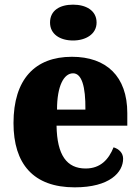

<svg xmlns="http://www.w3.org/2000/svg" viewBox="-20 -795 602 825"><path d="M294 -621C348 -621 395 -648 395 -698C395 -751 348 -775 294 -775C238 -775 195 -751 195 -698C195 -648 238 -621 294 -621ZM301 10C452 10 509 -55 509 -113C509 -138 491 -155 468 -162C447 -110 412 -71 348 -71C267 -71 225 -128 223 -255H527V-309C527 -467 437 -551 289 -551C130 -551 38 -454 38 -266C38 -91 123 10 301 10ZM347 -324H225C225 -425 254 -480 294 -480C331 -480 348 -424 347 -324Z"/></svg>

Font: Noto Serif Sinhala SemiCondensed Black
Style: Regular
Weight: 900
Width: 4
Designer: Jelle Bosma - Monotype Design Team
Foundry: Monotype Imaging Inc.
Version: Version 2.007